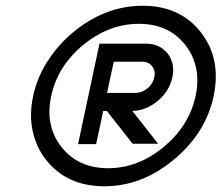

<svg xmlns="http://www.w3.org/2000/svg" viewBox="-20 -650 773 670"><path d="M441.9 -262.7 531.7 -148.4H442.9L353 -262.7H340.3L315.4 -147H252.4L327.1 -497.6H489.3Q537.1 -497.6 564.9 -463.4Q591.8 -428.2 581.5 -380.4Q571.3 -331.5 529.8 -297.4Q489.3 -264.2 441.9 -262.7ZM478 -629.9Q608.4 -629.9 680.7 -537.6Q752.9 -445.3 725.6 -314.9Q697.8 -184.6 585.9 -92.3Q474.6 0 344.2 0Q213.4 0 140.6 -92.3Q106.9 -134.8 94.2 -192.1Q81.5 -249.5 95.7 -314.9Q109.4 -379.9 146.5 -437.3Q183.6 -494.6 235.4 -537.6Q347.2 -629.9 478 -629.9ZM626.5 -493.2Q568.4 -566.9 464.4 -566.9Q359.9 -566.9 270.5 -493.2Q180.7 -418.9 158.7 -314.9Q136.2 -210.9 194.8 -136.7Q252.9 -63 357.4 -63Q461.4 -63 550.8 -136.7Q640.1 -210.9 662.6 -314.9Q684.6 -418.5 626.5 -493.2ZM377 -434.6 353.5 -325.7H452.6Q475.1 -325.7 494.6 -341.8Q513.7 -357.4 518.6 -380.4Q523.4 -402.8 511.2 -418.5Q499 -434.6 476.1 -434.6Z"/></svg>

Font: Fibel Nord
Style: Italic
Weight: 400
Designer: Peter Wiegel
Foundry: Peter Wioegel
Version: Version 000.000